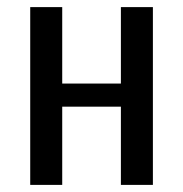

<svg xmlns="http://www.w3.org/2000/svg" viewBox="-20 -520 515 540"><path d="M155 0H65V-500H155V-285H320V-500H410V0H320V-220H155Z"/></svg>

Font: Cuprum
Style: Regular
Weight: 400
Designer: Jovanny Lemonad
Foundry: Jovanny Lemonad
Version: Version 1.002